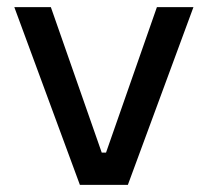

<svg xmlns="http://www.w3.org/2000/svg" viewBox="-20 -516 580 536"><path d="M20 -496 203 0H337L520 -496H418L276 -90H264L122 -496Z"/></svg>

Font: Space Text Medium
Style: Regular
Weight: 500
Designer: Florian Karsten (Space Text), Colophon Foundry (Space Mono)
Foundry: Florian Karsten
Version: Version 1.003;PS 001.003;hotconv 1.0.88;makeotf.lib2.5.64775